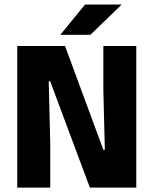

<svg xmlns="http://www.w3.org/2000/svg" viewBox="-20 -847 693 867"><path d="M273.6 -639.3 446.7 -170.7H453.4L446.7 -440.4V-639.3H595.4V0H385.8L206.7 -479.6H200L206.8 -203.6V0H57.8V-639.3ZM364 -826.5H528V-825L388.4 -690H253.6V-691.3Z"/></svg>

Font: Anek Latin Medium
Style: Regular
Weight: 500
Designer: Yesha Goshar
Foundry: Ek Type
Version: Version 1.003